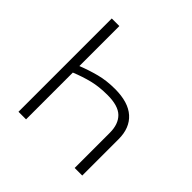

<svg xmlns="http://www.w3.org/2000/svg" viewBox="-182 -877 1039 1039"><g transform="rotate(45 338.0 -357.0)"><path d="M101 -714H159V-408Q212 -429 265.5 -443Q319 -457 383 -457Q485 -457 537 -410.5Q589 -364 589 -278V0H531V-269Q531 -335 495.5 -370Q460 -405 378 -405Q314 -405 263.5 -392.5Q213 -380 159 -358V0H101Z"/></g></svg>

Font: RS Noto Sans Light
Style: Regular
Weight: 300
Designer: Monotype Design Team
Foundry: Monotype Imaging Inc.
Version: Version 3.10